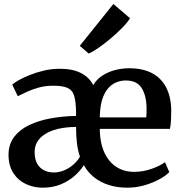

<svg xmlns="http://www.w3.org/2000/svg" viewBox="-20 -902 884 934"><path d="M188 11Q143.5 11 105.5 -7Q67.5 -25 44.5 -60.8Q21.5 -96.5 21.5 -149Q21.5 -199.5 48.2 -235.2Q75 -271 121.2 -293.2Q167.5 -315.5 226.5 -326.2Q285.5 -337 350 -338V-359Q349 -409.5 340.5 -436.8Q332 -464 308.2 -474.5Q284.5 -485 238.5 -485Q200.5 -485 169 -476.2Q137.5 -467.5 112 -455.8Q86.5 -444 66.5 -434L39.5 -490.5Q48.5 -499 71 -511.8Q93.5 -524.5 125.2 -537.2Q157 -550 194.5 -558.8Q232 -567.5 270.5 -567.5Q334.5 -567.5 374.8 -546.2Q415 -525 433.5 -488Q450 -516 478 -534.2Q506 -552.5 540 -561.2Q574 -570 609 -570Q706 -570 758.2 -518Q810.5 -466 813 -369.5Q813 -338.5 811.8 -315.5Q810.5 -292.5 806.5 -275H465.5Q465.5 -228 476.8 -189.5Q488 -151 509.8 -123.2Q531.5 -95.5 562.5 -80.8Q593.5 -66 632.5 -66Q676 -66 717.8 -80.8Q759.5 -95.5 782.5 -113L803.5 -65Q786.5 -46.5 754.2 -29.2Q722 -12 682 -0.5Q642 11 599.5 11Q550.5 11 509.5 -2Q468.5 -15 437.8 -39.5Q407 -64 388 -98.5Q370.5 -71 342.2 -46Q314 -21 275.2 -5Q236.5 11 188 11ZM465.5 -331H691.5Q692.5 -340 692.8 -352.2Q693 -364.5 693 -373.5Q693 -433.5 670.2 -472Q647.5 -510.5 591.5 -510.5Q566.5 -510.5 544 -500.8Q521.5 -491 504 -470Q486.5 -449 476.2 -414.5Q466 -380 465.5 -331ZM242 -63Q266.5 -63 290.8 -72.8Q315 -82.5 335.5 -100Q356 -117.5 369 -140Q358.5 -170 354.2 -206.5Q350 -243 350 -284.5Q298 -284 260.2 -274.5Q222.5 -265 197.5 -248.5Q172.5 -232 160.5 -210.5Q148.5 -189 148.5 -164.5Q148.5 -112 174.8 -87.5Q201 -63 242 -63ZM411 -642 368 -679 531.5 -882.5 612.5 -813.5Q601.5 -794.5 576.8 -769Q552 -743.5 521.2 -717.2Q490.5 -691 461.5 -670.8Q432.5 -650.5 412.5 -642Z"/></svg>

Font: Merriweather SemiBold
Style: Regular
Weight: 600
Version: Version 2.100